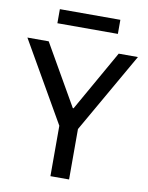

<svg xmlns="http://www.w3.org/2000/svg" viewBox="-98 -927 768 994"><g transform="rotate(10 285.5 -430.0)"><path d="M135 -860H453V-786H135ZM107 -686 290 -367H294L475 -686H576L335 -265V0H237V-265L-5 -686Z"/></g></svg>

Font: Chivo
Style: Regular
Weight: 400
Designer: Hector Gatti
Foundry: Omnibus-Type
Version: Version 1.007;PS 001.007;hotconv 1.0.88;makeotf.lib2.5.64775